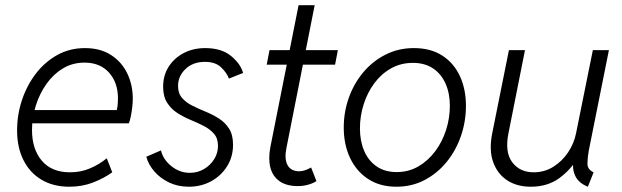

<svg xmlns="http://www.w3.org/2000/svg" viewBox="-20 -707 2380 735"><path d="M245.1 7.8Q184.6 7.8 139.6 -18.6Q94.7 -44.9 70.1 -93.5Q45.4 -142.1 45.4 -208Q45.4 -268.1 64.2 -324.2Q83 -380.4 117.4 -425.3Q151.9 -470.2 199.5 -496.6Q247.1 -522.9 305.2 -522.9Q363.8 -522.9 404.8 -496.6Q445.8 -470.2 467 -426.3Q488.3 -382.3 488.3 -329.6Q488.3 -313.5 486.1 -295.4Q483.9 -277.3 480.7 -261.2Q477.5 -245.1 473.1 -234.9H89.8L99.1 -285.6H427.2Q429.7 -297.4 430.7 -308.6Q431.6 -319.8 431.6 -330.1Q431.6 -391.1 397.2 -429.2Q362.8 -467.3 303.7 -467.3Q257.8 -467.3 220.9 -445.1Q184.1 -422.9 157.7 -385.5Q131.3 -348.1 116.9 -302.2Q102.5 -256.3 102.5 -209.5Q102.5 -136.2 140.1 -91.8Q177.7 -47.4 248 -47.4Q289.1 -47.4 324.2 -62.3Q359.4 -77.1 388.7 -101.1L409.7 -47.4Q378.4 -24.9 336.7 -8.5Q294.9 7.8 245.1 7.8Z M703.1 7.8Q661.1 7.8 627.4 -8.3Q593.8 -24.4 571 -50.5Q548.3 -76.7 540 -106.9L596.2 -131.3Q604.5 -96.2 636.2 -70.8Q668 -45.4 707 -45.4Q736.3 -45.4 760.5 -59.6Q784.7 -73.7 799.6 -97.2Q814.5 -120.6 814.5 -148.4Q814.5 -177.2 799.3 -194.8Q784.2 -212.4 760.5 -224.6Q736.8 -236.8 709.7 -248Q682.6 -259.3 658.9 -274.4Q635.3 -289.6 619.9 -313.5Q604.5 -337.4 604.5 -375Q604.5 -418.9 626 -452.1Q647.5 -485.4 683.8 -504.2Q720.2 -522.9 765.6 -522.9Q827.6 -522.9 864.3 -492.9Q900.9 -462.9 910.6 -427.7L856.4 -406.2Q847.7 -429.2 825.9 -449.7Q804.2 -470.2 764.2 -470.2Q718.8 -470.2 690.2 -442.9Q661.6 -415.5 661.6 -377.9Q661.6 -349.6 677 -332Q692.4 -314.5 716.3 -302.5Q740.2 -290.5 767.1 -279.5Q793.9 -268.6 817.9 -253.4Q841.8 -238.3 856.9 -214.6Q872.1 -190.9 872.1 -152.8Q872.1 -106.9 849.4 -70.6Q826.7 -34.2 788.3 -13.2Q750 7.8 703.1 7.8Z M1120.6 5.4Q1076.7 5.4 1050.3 -13.2Q1023.9 -31.7 1015.1 -65.4Q1006.3 -99.1 1015.1 -144.5L1123 -687H1184.6L1076.7 -141.6Q1067.9 -99.1 1080.6 -75.2Q1093.3 -51.3 1126 -51.3Q1137.2 -51.3 1149.7 -55.9Q1162.1 -60.5 1170.9 -65.9L1191.4 -13.7Q1177.7 -4.9 1159.2 0.2Q1140.6 5.4 1120.6 5.4ZM1001 -459.5 1011.7 -515.1H1273.4L1262.7 -459.5Z M1497.6 7.8Q1434.1 7.8 1388.9 -22Q1343.8 -51.8 1319.8 -103Q1295.9 -154.3 1295.9 -218.3Q1295.9 -278.3 1315.4 -333Q1335 -387.7 1370.8 -430.4Q1406.7 -473.1 1456.1 -498Q1505.4 -522.9 1564.5 -522.9Q1628.9 -522.9 1673.3 -494.1Q1717.8 -465.3 1740.7 -415.3Q1763.7 -365.2 1763.7 -301.8Q1763.7 -241.7 1744.4 -186Q1725.1 -130.4 1689.7 -86.9Q1654.3 -43.5 1605.5 -17.8Q1556.6 7.8 1497.6 7.8ZM1498.5 -48.3Q1544.4 -48.3 1581.8 -70.1Q1619.1 -91.8 1646.2 -128.2Q1673.3 -164.6 1687.7 -209.7Q1702.1 -254.9 1702.1 -301.8Q1702.1 -350.1 1685.5 -387.2Q1668.9 -424.3 1637.5 -445.3Q1606 -466.3 1560.5 -466.3Q1514.2 -466.3 1476.6 -445.1Q1439 -423.8 1412.6 -387.9Q1386.2 -352.1 1372.1 -307.4Q1357.9 -262.7 1357.9 -215.3Q1357.9 -167.5 1374 -129.6Q1390.1 -91.8 1421.6 -70.1Q1453.1 -48.3 1498.5 -48.3Z M2011.7 7.8Q1959 7.8 1921.4 -16.8Q1883.8 -41.5 1867.7 -87.2Q1851.6 -132.8 1864.3 -196.8L1928.2 -515.1H1989.7L1926.8 -198.7Q1911.6 -125 1940.7 -86.2Q1969.7 -47.4 2022.9 -47.4Q2064 -47.4 2097.9 -68.4Q2131.8 -89.4 2154.8 -123.8Q2177.7 -158.2 2185.5 -198.2L2249.5 -515.1H2311L2233.9 -130.4Q2229 -104 2228.8 -81.1Q2228.5 -58.1 2252.4 -47.4L2230.5 7.8Q2194.8 -6.3 2181.9 -34.2Q2168.9 -62 2176.3 -97.7L2198.7 -75.2H2153.8L2192.4 -104Q2166 -58.1 2121.1 -25.1Q2076.2 7.8 2011.7 7.8Z"/></svg>

Font: Reddit Sans Light
Style: Italic
Weight: 300
Italic angle: -11.25°
Designer: Stephen Hutchings
Version: Version 1.013